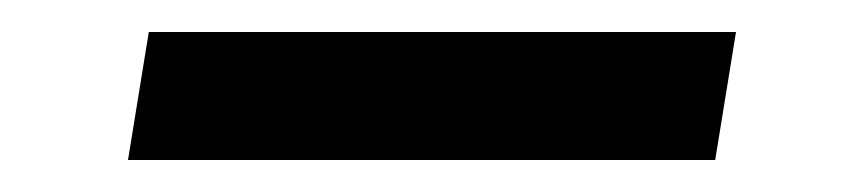

<svg xmlns="http://www.w3.org/2000/svg" viewBox="-20 -400 540 120"><path d="M60 -300 73 -380H440L427 -300Z"/></svg>

Font: Iosevka Slab Medium
Style: Italic
Weight: 500
Italic angle: -9°
Monospace: yes
Designer: Belleve Invis
Foundry: Belleve Invis
Version: Version 11.1.0; ttfautohint (v1.8.3)